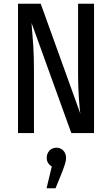

<svg xmlns="http://www.w3.org/2000/svg" viewBox="-20 -709 597 1023"><path d="M481 0H360L148 -587Q154 -517 157.5 -462Q161 -407 161 -324V0H76V-689H197L409 -101Q405 -116 400.5 -183Q396 -250 396 -308V-689H481ZM332 132Q332 145 327.5 160.5Q323 176 311 208L276 294H228L256 178Q229 162 229 132Q229 109 243.5 93.5Q258 78 281 78Q303 78 317.5 93.5Q332 109 332 132Z"/></svg>

Font: Fira Sans Compressed
Style: Regular
Weight: 400
Width: 1
Designer: bBox Type GmbH & Carrois Corporate GbR & Edenspiekermann AG
Foundry: bBox Type GmbH & Carrois Corporate GbR & Edenspiekermann AG
Version: Version 4.301